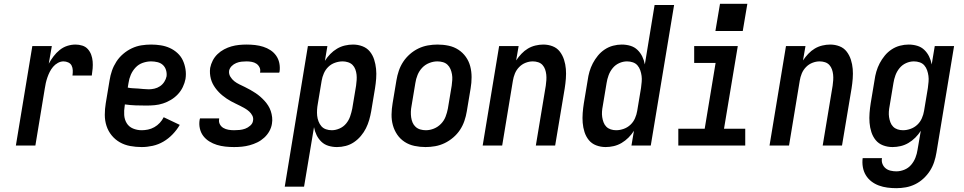

<svg xmlns="http://www.w3.org/2000/svg" viewBox="-20 -761 5040 1004"><path d="M63 0 149 -520H251L235 -428Q246 -448 260 -466.5Q274 -485 292 -499.5Q310 -514 331.5 -521Q353 -528 375 -528Q393 -528 410.5 -522.5Q428 -517 439.5 -504Q451 -491 457 -474.5Q463 -458 464.5 -440Q466 -422 464.5 -403.5Q463 -385 460 -366H359Q361 -380 360.5 -393.5Q360 -407 354.5 -418Q349 -429 337 -434.5Q325 -440 312 -440Q297 -440 282.5 -432Q268 -424 257.5 -411.5Q247 -399 240 -385Q233 -371 228 -356.5Q223 -342 219.5 -327Q216 -312 214 -297L165 0Z M721 8Q690 8 660.5 2.5Q631 -3 606.5 -17Q582 -31 564 -53Q546 -75 537 -102.5Q528 -130 528 -160.5Q528 -191 533 -221L553 -341Q557 -367 565.5 -391.5Q574 -416 588.5 -438.5Q603 -461 624 -479Q645 -497 669.5 -508.5Q694 -520 719.5 -524Q745 -528 770 -528Q796 -528 821 -524Q846 -520 868 -510Q890 -500 908 -483.5Q926 -467 936 -445.5Q946 -424 950 -399Q954 -374 950 -348Q946 -327 936 -306Q926 -285 910 -268Q894 -251 874 -239Q854 -227 832.5 -220Q811 -213 789 -211Q767 -209 746 -209Q717 -209 689 -210Q661 -211 633 -215L632 -207Q628 -183 629.5 -159.5Q631 -136 642.5 -117Q654 -98 675.5 -89Q697 -80 721 -80Q737 -80 754 -83.5Q771 -87 787 -96Q803 -105 815.5 -118.5Q828 -132 836 -148L920 -108Q905 -82 883 -59Q861 -36 834.5 -20.5Q808 -5 778.5 1.5Q749 8 721 8ZM758 -294Q772 -294 787.5 -297.5Q803 -301 816.5 -310Q830 -319 839 -333Q848 -347 851 -362Q853 -379 848 -395Q843 -411 831.5 -421.5Q820 -432 803.5 -436Q787 -440 770 -440Q749 -440 727 -432.5Q705 -425 689 -408Q673 -391 664 -370Q655 -349 652 -327L648 -303Q661 -300 675 -299.5Q689 -299 702.5 -298Q716 -297 730 -295.5Q744 -294 758 -294Z M1204 8Q1181 8 1158 5.5Q1135 3 1114 -3.5Q1093 -10 1074.5 -21.5Q1056 -33 1043 -50Q1030 -67 1025 -89.5Q1020 -112 1024 -135Q1025 -137 1025 -138.5Q1025 -140 1026 -142H1126Q1126 -141 1126 -140.5Q1126 -140 1126 -139Q1123 -124 1129.5 -111.5Q1136 -99 1148 -92Q1160 -85 1174.5 -82.5Q1189 -80 1204 -80Q1219 -80 1233.5 -81.5Q1248 -83 1262 -88Q1276 -93 1288.5 -104Q1301 -115 1303 -129Q1306 -144 1299.5 -156.5Q1293 -169 1283 -178Q1273 -187 1261 -194Q1249 -201 1237 -207Q1225 -213 1212.5 -219Q1200 -225 1188 -231.5Q1176 -238 1165 -245.5Q1154 -253 1143.5 -261.5Q1133 -270 1123.5 -280Q1114 -290 1106 -301Q1098 -312 1092 -324Q1086 -336 1082.5 -349.5Q1079 -363 1078 -377Q1077 -391 1079 -406Q1083 -426 1092.5 -444.5Q1102 -463 1117.5 -478Q1133 -493 1152 -503Q1171 -513 1190.5 -518.5Q1210 -524 1230 -526Q1250 -528 1269 -528Q1292 -528 1314 -525.5Q1336 -523 1356.5 -516.5Q1377 -510 1394.5 -498.5Q1412 -487 1424 -470Q1436 -453 1440.5 -431.5Q1445 -410 1442 -387Q1441 -386 1441 -384Q1441 -382 1440 -381H1340Q1340 -381 1340 -382Q1340 -383 1340 -383Q1343 -397 1337 -409Q1331 -421 1320.5 -428Q1310 -435 1296.5 -437.5Q1283 -440 1269 -440Q1256 -440 1242.5 -438.5Q1229 -437 1215.5 -431.5Q1202 -426 1191.5 -415.5Q1181 -405 1178 -391Q1176 -374 1184.5 -360Q1193 -346 1205 -336.5Q1217 -327 1231.5 -320Q1246 -313 1260.5 -306Q1275 -299 1289 -291Q1303 -283 1316 -274.5Q1329 -266 1341 -255.5Q1353 -245 1363.5 -233.5Q1374 -222 1382.5 -208.5Q1391 -195 1396 -180Q1401 -165 1403 -148Q1405 -131 1402 -114Q1399 -94 1388.5 -75Q1378 -56 1361.5 -41Q1345 -26 1325.5 -16.5Q1306 -7 1285.5 -1.5Q1265 4 1245 6Q1225 8 1204 8Z M1469 215 1590 -520H1692L1679 -443Q1691 -462 1707 -478.5Q1723 -495 1742.5 -506.5Q1762 -518 1783.5 -523Q1805 -528 1826 -528Q1852 -528 1875.5 -519Q1899 -510 1914 -491.5Q1929 -473 1936.5 -449.5Q1944 -426 1946.5 -401Q1949 -376 1947 -350Q1945 -324 1941 -299L1921 -179Q1917 -156 1910.5 -133.5Q1904 -111 1893.5 -90Q1883 -69 1867 -50Q1851 -31 1831 -17.5Q1811 -4 1788 2Q1765 8 1742 8Q1719 8 1697.5 1.5Q1676 -5 1660.5 -20Q1645 -35 1635.5 -54.5Q1626 -74 1622 -96L1570 215ZM1715 -80Q1735 -80 1755.5 -89Q1776 -98 1790 -115Q1804 -132 1811 -152.5Q1818 -173 1822 -193L1842 -313Q1844 -328 1845 -342.5Q1846 -357 1844.5 -371Q1843 -385 1838 -398.5Q1833 -412 1823.5 -421.5Q1814 -431 1800 -435.5Q1786 -440 1772 -440Q1752 -440 1732 -433Q1712 -426 1697 -411.5Q1682 -397 1673.5 -377.5Q1665 -358 1662 -339L1642 -219Q1639 -203 1638 -187Q1637 -171 1638.5 -156Q1640 -141 1645.5 -126.5Q1651 -112 1660.5 -101Q1670 -90 1684.5 -85Q1699 -80 1715 -80Z M2205 8Q2176 8 2147.5 2Q2119 -4 2096 -19Q2073 -34 2057.5 -56.5Q2042 -79 2034.5 -106Q2027 -133 2027.5 -162.5Q2028 -192 2033 -221L2053 -341Q2057 -366 2065.5 -391Q2074 -416 2088.5 -438Q2103 -460 2123.5 -478Q2144 -496 2168 -507.5Q2192 -519 2217.5 -523.5Q2243 -528 2268 -528Q2298 -528 2326 -522Q2354 -516 2377 -501Q2400 -486 2416 -463.5Q2432 -441 2439 -414Q2446 -387 2446 -357.5Q2446 -328 2441 -299L2421 -179Q2417 -154 2408.5 -129Q2400 -104 2385.5 -82Q2371 -60 2350 -42Q2329 -24 2305 -12.5Q2281 -1 2255.5 3.5Q2230 8 2205 8ZM2207 -80Q2228 -80 2249 -88.5Q2270 -97 2286 -113.5Q2302 -130 2310 -151Q2318 -172 2322 -193L2342 -313Q2344 -328 2345 -343Q2346 -358 2343.5 -372.5Q2341 -387 2335.5 -400Q2330 -413 2320 -422.5Q2310 -432 2296 -436Q2282 -440 2267 -440Q2246 -440 2224.5 -431.5Q2203 -423 2187.5 -406.5Q2172 -390 2163.5 -369Q2155 -348 2152 -327L2132 -207Q2129 -192 2128.5 -177Q2128 -162 2130 -147.5Q2132 -133 2137.5 -120Q2143 -107 2153.5 -97.5Q2164 -88 2178 -84Q2192 -80 2207 -80Z M2504 0 2590 -520H2692L2679 -445Q2691 -463 2706.5 -479.5Q2722 -496 2740.5 -507Q2759 -518 2780 -523Q2801 -528 2821 -528Q2847 -528 2870 -519Q2893 -510 2907.5 -491Q2922 -472 2929.5 -448.5Q2937 -425 2939 -400.5Q2941 -376 2939 -350Q2937 -324 2933 -299L2883 0H2782L2834 -313Q2836 -327 2837 -342Q2838 -357 2836.5 -371Q2835 -385 2830.5 -398Q2826 -411 2817 -421Q2808 -431 2794.5 -435.5Q2781 -440 2766 -440Q2747 -440 2728 -432.5Q2709 -425 2694.5 -410Q2680 -395 2672.5 -376.5Q2665 -358 2662 -339L2606 0Z M3147 8Q3121 8 3097.5 -1Q3074 -10 3059 -28.5Q3044 -47 3036.5 -70.5Q3029 -94 3027 -119Q3025 -144 3027 -170Q3029 -196 3033 -221L3053 -341Q3056 -364 3062.5 -386.5Q3069 -409 3080 -430Q3091 -451 3106.5 -470Q3122 -489 3142.5 -502.5Q3163 -516 3186 -522Q3209 -528 3231 -528Q3255 -528 3276.5 -521.5Q3298 -515 3313.5 -500Q3329 -485 3338.5 -465.5Q3348 -446 3352 -424L3403 -735H3505L3383 0H3282L3295 -77Q3283 -58 3266.5 -41.5Q3250 -25 3230.5 -13.5Q3211 -2 3189.5 3Q3168 8 3147 8ZM3202 -80Q3221 -80 3241 -87Q3261 -94 3276.5 -108.5Q3292 -123 3300.5 -142.5Q3309 -162 3312 -181L3332 -301Q3334 -317 3335.5 -333Q3337 -349 3335 -364Q3333 -379 3328 -393.5Q3323 -408 3313.5 -419Q3304 -430 3289.5 -435Q3275 -440 3259 -440Q3238 -440 3218 -431Q3198 -422 3184 -405Q3170 -388 3162.5 -367.5Q3155 -347 3152 -327L3132 -207Q3129 -192 3128 -177.5Q3127 -163 3129 -149Q3131 -135 3136 -121.5Q3141 -108 3150.5 -98.5Q3160 -89 3173.5 -84.5Q3187 -80 3202 -80Z M3527 0V-88H3665L3722 -432H3610V-520H3838L3766 -88H3877V0ZM3721 -599 3745 -741H3888L3864 -599Z M4004 0 4090 -520H4192L4179 -445Q4191 -463 4206.5 -479.5Q4222 -496 4240.5 -507Q4259 -518 4280 -523Q4301 -528 4321 -528Q4347 -528 4370 -519Q4393 -510 4407.5 -491Q4422 -472 4429.5 -448.5Q4437 -425 4439 -400.5Q4441 -376 4439 -350Q4437 -324 4433 -299L4383 0H4282L4334 -313Q4336 -327 4337 -342Q4338 -357 4336.5 -371Q4335 -385 4330.5 -398Q4326 -411 4317 -421Q4308 -431 4294.5 -435.5Q4281 -440 4266 -440Q4247 -440 4228 -432.5Q4209 -425 4194.5 -410Q4180 -395 4172.5 -376.5Q4165 -358 4162 -339L4106 0Z M4667 223Q4644 223 4620.5 220Q4597 217 4575.5 209Q4554 201 4536.5 187.5Q4519 174 4507.5 155Q4496 136 4492 113Q4488 90 4491 66H4592Q4589 82 4594.5 96Q4600 110 4611 119Q4622 128 4637 131.5Q4652 135 4667 135Q4688 135 4709 126.5Q4730 118 4744.5 101Q4759 84 4767 63.5Q4775 43 4778 22L4795 -77Q4783 -58 4766.5 -41.5Q4750 -25 4730.5 -13.5Q4711 -2 4689.5 3Q4668 8 4647 8Q4621 8 4597.5 -1Q4574 -10 4559 -28.5Q4544 -47 4536.5 -70.5Q4529 -94 4527 -119Q4525 -144 4527 -170Q4529 -196 4533 -221L4553 -341Q4556 -364 4562.5 -386.5Q4569 -409 4580 -430Q4591 -451 4606.5 -470Q4622 -489 4642.5 -502.5Q4663 -516 4686 -522Q4709 -528 4731 -528Q4755 -528 4776.5 -521.5Q4798 -515 4813.5 -500Q4829 -485 4838.5 -465.5Q4848 -446 4852 -424L4868 -520H4969L4877 36Q4873 61 4865 85.5Q4857 110 4843 132Q4829 154 4809 172.5Q4789 191 4765.5 202.5Q4742 214 4717 218.5Q4692 223 4667 223ZM4702 -80Q4721 -80 4741 -87Q4761 -94 4776.5 -108.5Q4792 -123 4800.5 -142.5Q4809 -162 4812 -181L4832 -301Q4834 -317 4835.5 -333Q4837 -349 4835 -364Q4833 -379 4828 -393.5Q4823 -408 4813.5 -419Q4804 -430 4789.5 -435Q4775 -440 4759 -440Q4738 -440 4718 -431Q4698 -422 4684 -405Q4670 -388 4662.5 -367.5Q4655 -347 4652 -327L4632 -207Q4629 -192 4628 -177.5Q4627 -163 4629 -149Q4631 -135 4636 -121.5Q4641 -108 4650.5 -98.5Q4660 -89 4673.5 -84.5Q4687 -80 4702 -80Z"/></svg>

Font: Iosevka SS04 Semibold
Style: Italic
Weight: 600
Italic angle: -9°
Monospace: yes
Designer: Belleve Invis
Foundry: Belleve Invis
Version: Version 19.0.0; ttfautohint (v1.8.4)